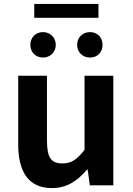

<svg xmlns="http://www.w3.org/2000/svg" viewBox="-20 -947 677 981"><path d="M155 -856H483V-927H155ZM200 -653C237 -653 265 -681 265 -718C265 -754 237 -783 200 -783C161 -783 135 -754 135 -718C135 -681 161 -653 200 -653ZM440 -653C479 -653 504 -681 504 -718C504 -754 479 -783 440 -783C401 -783 374 -754 374 -718C374 -681 401 -653 440 -653ZM245 14C322 14 376 -23 424 -80H428L439 0H559V-560H412V-182C373 -131 345 -112 298 -112C242 -112 220 -141 220 -229V-560H73V-210C73 -70 125 14 245 14Z"/></svg>

Font: Spoqa Han Sans Neo Bold
Style: Bold
Weight: 700
Designer: [Spoqa Han Sans Neo] Dong-huui Kim  Younghwa Kang  Yujin Lee  [Noto Sans] Ryoko NISHIZUKA  (kana & ideographs); Paul D. 
Foundry: Spoqa (http://www.spoqa-han-sans.com)
Version: Version 1.000